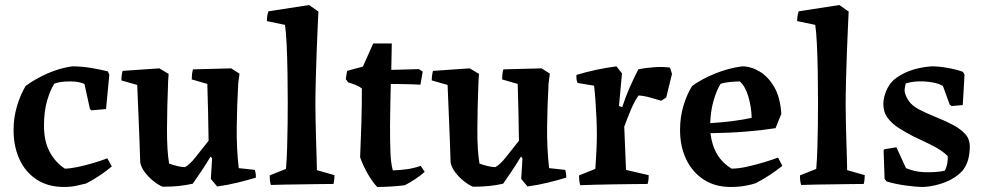

<svg xmlns="http://www.w3.org/2000/svg" viewBox="-20 -732 3914 764"><path d="M235 12Q171 12 126 -17.5Q81 -47 57.5 -98Q34 -149 34 -215Q34 -262 47 -307.5Q60 -353 82 -390Q120 -418 168.5 -439.5Q217 -461 267 -468Q307 -468 346.5 -461Q386 -454 409 -448L415 -435L402 -298L344 -293L338 -298L316 -398Q302 -404 288.5 -406Q275 -408 258 -408Q218 -408 196 -399Q180 -374 167.5 -331.5Q155 -289 155 -232Q155 -170 177.5 -128Q200 -86 238 -61Q257 -61 286.5 -67Q316 -73 348.5 -82.5Q381 -92 407 -102L425 -70Q404 -52 378 -34.5Q352 -17 323 -2Q311 1 287 6.5Q263 12 235 12Z M627 11Q610 4 590.5 -11.5Q571 -27 556 -47Q541 -67 538 -86Q537 -120 535 -173.5Q533 -227 530.5 -286Q528 -345 526 -394L463 -412Q463 -432 468 -450L614 -460L651 -438L649 -408Q645 -307 644.5 -219.5Q644 -132 653 -81Q670 -75 686.5 -71Q703 -67 716 -67Q735 -77 758.5 -107Q782 -137 810 -172Q809 -230 808 -285.5Q807 -341 805 -398L743 -416Q743 -426 744 -436Q745 -446 748 -456L900 -460L933 -439L928 -401Q923 -314 922 -227.5Q921 -141 930 -63L994 -56Q999 -40 998 -25Q964 -15 926 -5.5Q888 4 844 10L819 -20L824 -102L818 -109Q800 -79 783 -53.5Q766 -28 747 -1Q720 5 692 8Q664 11 627 11Z M1058 4Q1055 -5 1054 -14.5Q1053 -24 1053 -34L1118 -60Q1121 -96 1122.5 -142.5Q1124 -189 1124.5 -237Q1125 -285 1125 -324Q1125 -382 1124 -444Q1123 -506 1120.5 -557Q1118 -608 1114 -633L1042 -648Q1042 -669 1048 -687L1210 -712L1247 -686Q1246 -665 1244 -622Q1242 -579 1240 -524.5Q1238 -470 1236.5 -414Q1235 -358 1235 -311Q1235 -280 1236 -242Q1237 -204 1238 -166.5Q1239 -129 1240 -99Q1241 -69 1241 -55L1311 -35Q1311 -27 1310 -17.5Q1309 -8 1307 0Q1286 0 1253.5 0.5Q1221 1 1184 1.5Q1147 2 1113.5 2.5Q1080 3 1058 4Z M1481 12Q1462 -8 1444 -39Q1426 -70 1413 -106Q1416 -174 1418 -242.5Q1420 -311 1420 -380Q1410 -388 1395 -394Q1380 -400 1366 -404L1356 -417L1361 -450L1424 -467L1465 -559H1539L1537 -454L1647 -457L1662 -447L1653 -395Q1643 -396 1620.5 -396.5Q1598 -397 1574 -397.5Q1550 -398 1535 -398Q1534 -366 1533.5 -331Q1533 -296 1532.5 -268.5Q1532 -241 1532 -232Q1532 -173 1533.5 -128.5Q1535 -84 1543 -54Q1575 -55 1601.5 -59Q1628 -63 1654 -72L1670 -48Q1654 -34 1632.5 -19.5Q1611 -5 1591 5Q1570 8 1538 10Q1506 12 1481 12Z M1862 11Q1845 4 1825.5 -11.5Q1806 -27 1791 -47Q1776 -67 1773 -86Q1772 -120 1770 -173.5Q1768 -227 1765.5 -286Q1763 -345 1761 -394L1698 -412Q1698 -432 1703 -450L1849 -460L1886 -438L1884 -408Q1880 -307 1879.5 -219.5Q1879 -132 1888 -81Q1905 -75 1921.5 -71Q1938 -67 1951 -67Q1970 -77 1993.5 -107Q2017 -137 2045 -172Q2044 -230 2043 -285.5Q2042 -341 2040 -398L1978 -416Q1978 -426 1979 -436Q1980 -446 1983 -456L2135 -460L2168 -439L2163 -401Q2158 -314 2157 -227.5Q2156 -141 2165 -63L2229 -56Q2234 -40 2233 -25Q2199 -15 2161 -5.5Q2123 4 2079 10L2054 -20L2059 -102L2053 -109Q2035 -79 2018 -53.5Q2001 -28 1982 -1Q1955 5 1927 8Q1899 11 1862 11Z M2289 5Q2286 -4 2285 -14Q2284 -24 2284 -34L2349 -60Q2351 -90 2353 -126.5Q2355 -163 2355 -197Q2355 -225 2353.5 -260.5Q2352 -296 2349.5 -330.5Q2347 -365 2344 -391L2278 -402Q2275 -410 2274 -418Q2273 -426 2274 -434Q2350 -457 2433 -468L2455 -440L2443 -310L2456 -306Q2469 -346 2485 -382.5Q2501 -419 2520 -456Q2547 -462 2582.5 -464.5Q2618 -467 2646 -463L2654 -438L2631 -344L2611 -331Q2591 -337 2566.5 -344Q2542 -351 2521 -352Q2505 -330 2490.5 -295.5Q2476 -261 2464 -228L2471 -56L2561 -35Q2562 -18 2557 0Q2535 0 2499.5 0.5Q2464 1 2424.5 1.5Q2385 2 2348.5 3Q2312 4 2289 5Z M2888 12Q2825 12 2780 -17.5Q2735 -47 2710.5 -98Q2686 -149 2686 -215Q2686 -266 2699.5 -311Q2713 -356 2734 -390Q2773 -418 2826 -439.5Q2879 -461 2933 -468Q2968 -468 3002.5 -447.5Q3037 -427 3061 -385.5Q3085 -344 3089 -279L3066 -222Q3016 -214 2949.5 -208.5Q2883 -203 2807 -202Q2813 -152 2834 -117.5Q2855 -83 2891 -61Q2918 -61 2952 -68.5Q2986 -76 3019 -86Q3052 -96 3076 -105L3093 -72Q3072 -55 3045 -37Q3018 -19 2987 -3Q2973 2 2946.5 7Q2920 12 2888 12ZM2806 -242Q2855 -245 2897 -250.5Q2939 -256 2971 -263Q2970 -306 2958 -347Q2946 -388 2924 -408Q2906 -408 2882.5 -405.5Q2859 -403 2847 -398Q2832 -374 2820 -333.5Q2808 -293 2806 -242Z M3168 4Q3165 -5 3164 -14.5Q3163 -24 3163 -34L3228 -60Q3231 -96 3232.5 -142.5Q3234 -189 3234.5 -237Q3235 -285 3235 -324Q3235 -382 3234 -444Q3233 -506 3230.5 -557Q3228 -608 3224 -633L3152 -648Q3152 -669 3158 -687L3320 -712L3357 -686Q3356 -665 3354 -622Q3352 -579 3350 -524.5Q3348 -470 3346.5 -414Q3345 -358 3345 -311Q3345 -280 3346 -242Q3347 -204 3348 -166.5Q3349 -129 3350 -99Q3351 -69 3351 -55L3421 -35Q3421 -27 3420 -17.5Q3419 -8 3417 0Q3396 0 3363.5 0.5Q3331 1 3294 1.5Q3257 2 3223.5 2.5Q3190 3 3168 4Z M3656 12Q3625 12 3582.5 6Q3540 0 3508 -10L3500 -20L3496 -133L3499 -138L3547 -146L3585 -63Q3602 -56 3618.5 -52Q3635 -48 3656 -47Q3680 -46 3702 -47.5Q3724 -49 3740 -53Q3753 -80 3751 -111Q3728 -134 3691 -152.5Q3654 -171 3615 -189Q3584 -205 3556.5 -222.5Q3529 -240 3512 -263Q3495 -286 3495 -318Q3495 -342 3505.5 -368Q3516 -394 3534 -412Q3591 -461 3687 -468Q3718 -468 3753 -461.5Q3788 -455 3812 -446L3818 -435L3811 -314L3767 -310L3759 -316L3732 -390Q3716 -399 3696.5 -403Q3677 -407 3657 -408Q3616 -410 3584 -400Q3582 -391 3580.5 -383Q3579 -375 3580 -366Q3584 -348 3596.5 -330Q3609 -312 3634 -298Q3669 -280 3705.5 -265.5Q3742 -251 3772 -235Q3802 -219 3820.5 -199Q3839 -179 3839 -149Q3839 -123 3833 -99Q3827 -75 3811 -54Q3784 -24 3742.5 -7.5Q3701 9 3656 12Z"/></svg>

Font: Labrada SemiBold
Style: Regular
Weight: 600
Designer: Mercedes Jáuregui
Foundry: Omnibus-Type Team
Version: Version 1.000; ttfautohint (v1.8.4.7-5d5b)